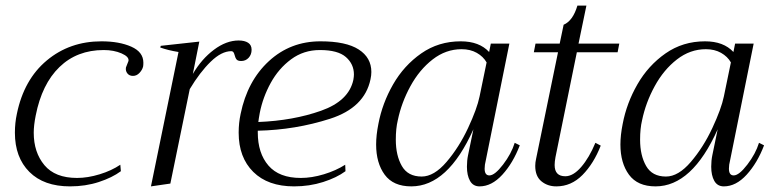

<svg xmlns="http://www.w3.org/2000/svg" viewBox="-20 -653 2738 683"><path d="M33 -181Q33 -216 40 -248Q65 -370 146.5 -438Q228 -506 341 -506Q404 -506 447 -487Q490 -468 490 -430Q490 -421 489 -416Q486 -404 476 -393.5Q466 -383 453 -383Q440 -383 433 -392Q426 -401 428 -413Q430 -419 432.5 -424.5Q435 -430 437 -436Q440 -451 412.5 -463Q385 -475 349 -475Q254 -475 191.5 -414.5Q129 -354 107 -242Q100 -207 100 -181Q100 -111 138 -65.5Q176 -20 254 -20Q292 -20 334.5 -33Q377 -46 408 -67L410 -44Q379 -21 331.5 -5.5Q284 10 229 10Q136 10 84.5 -41.5Q33 -93 33 -181Z M875 -476Q875 -459 864.5 -447.5Q854 -436 838 -436Q826 -436 821.5 -441.5Q817 -447 814 -459Q811 -471 803 -471Q768 -471 729.5 -433.5Q691 -396 655 -336L586 0L517 10L615 -468Q578 -474 550 -484L552 -490L689 -505L666 -390Q697 -443 741 -476Q785 -509 829 -509Q850 -509 862.5 -501Q875 -493 875 -476Z M1301 -397Q1301 -385 1298 -371Q1277 -270 1154 -230.5Q1031 -191 897 -188V-182Q897 -108 935 -64Q973 -20 1050 -20Q1089 -20 1132 -33Q1175 -46 1208 -67L1209 -44Q1178 -21 1129.5 -5.5Q1081 10 1026 10Q933 10 881 -41.5Q829 -93 829 -181Q829 -216 836 -248Q860 -365 936.5 -435.5Q1013 -506 1120 -506Q1211 -506 1256 -477Q1301 -448 1301 -397ZM1239 -388Q1239 -425 1210.5 -450Q1182 -475 1118 -475Q1060 -475 1015.5 -442Q971 -409 943 -358Q915 -307 904 -251Q900 -229 899 -219Q1023 -224 1122 -259Q1221 -294 1237 -369Q1239 -381 1239 -388Z M1318 -139Q1318 -172 1326 -212Q1340 -286 1378.5 -353Q1417 -420 1478.5 -463Q1540 -506 1619 -506Q1685 -506 1720 -468L1726 -498H1792L1708 -82Q1704 -67 1704 -53Q1704 -29 1721 -29Q1740 -29 1769.5 -67.5Q1799 -106 1811 -145L1829 -136Q1805 -73 1767 -31.5Q1729 10 1686 10Q1663 10 1652 -9.5Q1641 -29 1641 -60Q1641 -82 1645 -101L1664 -193Q1573 10 1443 10Q1379 10 1348.5 -31.5Q1318 -73 1318 -139ZM1686 -310 1711 -431Q1699 -452 1676 -465Q1653 -478 1622 -478Q1566 -478 1519 -441.5Q1472 -405 1440 -346.5Q1408 -288 1395 -225Q1388 -196 1388 -156Q1388 -100 1409.5 -62.5Q1431 -25 1480 -25Q1524 -25 1568.5 -77Q1613 -129 1645 -197.5Q1677 -266 1686 -310Z M1956 -94Q1953 -78 1953 -66Q1953 -26 1991 -26Q2019 -26 2047.5 -59Q2076 -92 2098 -145L2117 -135Q2092 -71 2052 -30.5Q2012 10 1959 10Q1928 10 1906 -8Q1884 -26 1884 -63Q1884 -75 1887 -88L1965 -467H1879L1885 -498H1971L1985 -565Q2018 -579 2034 -633H2066L2038 -498H2183L2177 -467H2032Z M2187 -139Q2187 -172 2195 -212Q2209 -286 2247.5 -353Q2286 -420 2347.5 -463Q2409 -506 2488 -506Q2554 -506 2589 -468L2595 -498H2661L2577 -82Q2573 -67 2573 -53Q2573 -29 2590 -29Q2609 -29 2638.5 -67.5Q2668 -106 2680 -145L2698 -136Q2674 -73 2636 -31.5Q2598 10 2555 10Q2532 10 2521 -9.5Q2510 -29 2510 -60Q2510 -82 2514 -101L2533 -193Q2442 10 2312 10Q2248 10 2217.5 -31.5Q2187 -73 2187 -139ZM2555 -310 2580 -431Q2568 -452 2545 -465Q2522 -478 2491 -478Q2435 -478 2388 -441.5Q2341 -405 2309 -346.5Q2277 -288 2264 -225Q2257 -196 2257 -156Q2257 -100 2278.5 -62.5Q2300 -25 2349 -25Q2393 -25 2437.5 -77Q2482 -129 2514 -197.5Q2546 -266 2555 -310Z"/></svg>

Font: Trirong Light
Style: Italic
Weight: 300
Italic angle: -12°
Designer: Katatrad Team
Foundry: CadsonDemak
Version: Version 1.001